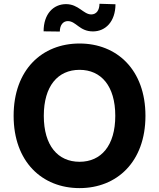

<svg xmlns="http://www.w3.org/2000/svg" viewBox="-20 -962 822 992"><path d="M731.5 -363.6C731.5 -601.6 583.8 -737.2 391 -737.2C197.1 -737.2 50.4 -601.6 50.4 -363.6C50.4 -126.8 197.1 9.9 391 9.9C583.8 9.9 731.5 -125.7 731.5 -363.6ZM205.3 -800.1 289.1 -799C289.1 -832 305.8 -853 330.3 -853C373.6 -853 390.3 -799.4 460.9 -799.7C525.2 -800.1 576 -850.1 576.7 -940L494 -942.5C493.6 -909.8 479 -887.8 451.7 -887.4C410.9 -887.4 386.4 -940.7 320.7 -940.7C256 -940.3 205.3 -890.3 205.3 -800.1ZM206.3 -363.6C206.3 -517.8 279.1 -601.2 391 -601.2C502.5 -601.2 575.6 -517.8 575.6 -363.6C575.6 -209.5 502.5 -126.1 391 -126.1C279.1 -126.1 206.3 -209.5 206.3 -363.6Z"/></svg>

Font: Magic Ui Pro
Style: Bold
Weight: 700
Designer: Stefan Endress, Andreas Faust
Version: Version 1.000;FEAKit 1.0